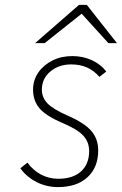

<svg xmlns="http://www.w3.org/2000/svg" viewBox="-20 -752 498 784"><path d="M216 12Q185.5 12 157 2.8Q128.5 -6.5 104.2 -23.8Q80 -41 63 -65L92 -88Q115.5 -56 148 -39Q180.5 -22 218 -22Q277.5 -22 310.8 -52Q344 -82 344 -135Q344 -172 320.2 -198Q296.5 -224 235 -250Q167 -279 141 -310Q115 -341 115 -386Q115 -425 136.5 -456Q158 -487 194.2 -505Q230.5 -523 275 -523Q318.5 -523 355 -506.2Q391.5 -489.5 414 -460L386 -438Q342.5 -489 271 -489Q220 -489 185.5 -460Q151 -431 151 -386Q151 -354 173.5 -330.2Q196 -306.5 256 -280Q325 -250 353 -217.2Q381 -184.5 381 -138Q381 -68.5 337.2 -28.2Q293.5 12 216 12ZM123.5 -576 302.5 -732H334.5L457.5 -576H422.5L313.5 -696L162.5 -576Z"/></svg>

Font: Overpass Thin
Style: Italic
Weight: 250
Italic angle: -10°
Designer: Delve Withrington, Dave Bailey, Thomas Jockin
Foundry: Delve Fonts LLC
Version: Version 4.000